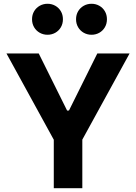

<svg xmlns="http://www.w3.org/2000/svg" viewBox="-20 -982 712 1002"><path d="M333.8 -407.5 375.7 -379.6 355.6 -327.7 313.7 -355.7ZM409.6 -308.6V0H260.7V-308.6ZM13.7 -703.1H182.1L384.6 -295.5L281.8 -214.3ZM285.4 -295.5 487.9 -703.1H656.3L388.2 -214.3ZM147.2 -881.5Q147.2 -905 158.1 -923.3Q169 -941.6 187.5 -952Q206 -962.3 228 -962.3Q250 -962.3 268.4 -952Q286.8 -941.7 297.6 -923.3Q308.4 -905 308.4 -881.5Q308.4 -858.1 297.6 -839.7Q286.8 -821.3 268.4 -810.9Q250 -800.6 228 -800.6Q206 -800.6 187.5 -810.9Q169 -821.3 158.1 -839.7Q147.2 -858.1 147.2 -881.5ZM376.9 -881.5Q376.9 -905 387.8 -923.3Q398.7 -941.6 417.2 -952Q435.7 -962.3 457.7 -962.3Q479.7 -962.3 498.1 -952Q516.5 -941.7 527.3 -923.3Q538.1 -905 538.1 -881.5Q538.1 -858.1 527.3 -839.7Q516.5 -821.3 498.1 -810.9Q479.7 -800.6 457.7 -800.6Q435.7 -800.6 417.2 -810.9Q398.7 -821.3 387.8 -839.7Q376.9 -858.1 376.9 -881.5Z"/></svg>

Font: Wand UI Pro
Style: Regular
Weight: 400
Designer: Andreas Faust
Version: Version 1.003;FEAKit 1.0